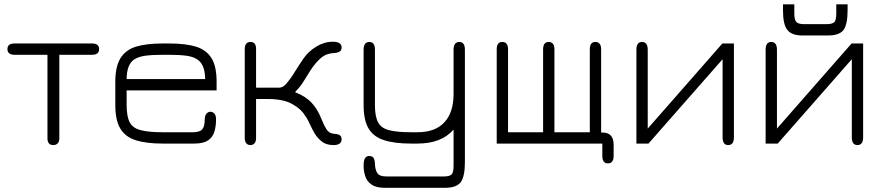

<svg xmlns="http://www.w3.org/2000/svg" viewBox="-20 -664 4094 890"><path d="M227.5 8.5C227.5 8.5 227.5 8.5 227.5 8.5C209 8.5 200 -2 200 -23C200 -23 200 -23 200 -23C200 -23 200 -410 200 -410C200 -410 48 -410 48 -410C25.5 -410 14.5 -419 14.5 -436.5C14.5 -436.5 14.5 -436.5 14.5 -436.5C14.5 -454 25.5 -462.5 48 -462.5C48 -462.5 48 -462.5 48 -462.5C48 -462.5 406.5 -462.5 406.5 -462.5C428.5 -462.5 439.5 -454 439.5 -436.5C439.5 -436.5 439.5 -436.5 439.5 -436.5C439.5 -419 428.5 -410 406.5 -410C406.5 -410 406.5 -410 406.5 -410C406.5 -410 255 -410 255 -410C255 -410 255 -23 255 -23C255 -13 252.5 -5.5 248 0C243 5.5 236 8.5 227.5 8.5Z M881 1.5C881 1.5 735 1.5 735 1.5C683.5 1.5 642 -3.5 609.5 -14C577 -24 553.5 -42 538 -67.5C522.5 -93 514.5 -129.5 514.5 -176C514.5 -176 514.5 -176 514.5 -176C514.5 -176 514.5 -285.5 514.5 -285.5C514.5 -332 522.5 -368 538 -393.5C553.5 -419 577 -437 609.5 -447.5C642 -457.5 683.5 -462.5 735 -462.5C735 -462.5 735 -462.5 735 -462.5C735 -462.5 764 -462.5 764 -462.5C815 -462.5 857 -457.5 889.5 -447.5C922 -437 945.5 -419 961 -393.5C976.5 -368 984 -332 984 -285.5C984 -285.5 984 -285.5 984 -285.5C984 -285.5 984 -245 984 -245C984 -245 567 -245 567 -245C567 -245 567 -176.5 567 -176.5C567 -141 572 -114.5 581.5 -96.5C591 -78.5 608.5 -66.5 633 -60.5C657.5 -54 691.5 -51 735 -51C735 -51 735 -51 735 -51C735 -51 874 -51 874 -51C895 -51 909.5 -55.5 917.5 -64.5C925 -73.5 929 -88.5 929 -109C929 -109 929 -109 929 -109C929 -121.5 931.5 -130.5 937 -137C942 -143 948 -146 955 -146C955 -146 955 -146 955 -146C962.5 -146 969 -143 974 -137C979 -131 981.5 -122.5 981.5 -111.5C981.5 -111.5 981.5 -111.5 981.5 -111.5C981.5 -89.5 979 -70 973.5 -53C968 -35.5 958.5 -22.5 944 -13C929.5 -3.5 908.5 1.5 881 1.5C881 1.5 881 1.5 881 1.5ZM567 -297.5C567 -297.5 567 -297.5 567 -297.5C567 -297.5 931 -297.5 931 -297.5C930.5 -339.5 920 -368.5 900.5 -384C900.5 -384 900.5 -384 900.5 -384C888 -394.5 871 -401.5 848.5 -405C826 -408.5 797.5 -410 764 -410C764 -410 764 -410 764 -410C764 -410 735 -410 735 -410C701.5 -410 674 -408.5 652 -405.5C630 -402 612.5 -396 600 -387C600 -387 600 -387 600 -387C578.5 -371.5 567.5 -342 567 -297.5Z M1140.5 8.5C1140.5 8.5 1140.5 8.5 1140.5 8.5C1132 8.5 1126 5.5 1121.5 0C1117 -5.5 1114.5 -13 1114.5 -23.5C1114.5 -23.5 1114.5 -23.5 1114.5 -23.5C1114.5 -23.5 1114.5 -437 1114.5 -437C1114.5 -447.5 1117 -456 1121.5 -461.5C1126 -467 1132.5 -469.5 1141 -469.5C1141 -469.5 1141 -469.5 1141 -469.5C1149.5 -469.5 1156 -467 1160.5 -461.5C1165 -456 1167 -447.5 1167 -437C1167 -437 1167 -437 1167 -437C1167 -437 1167 -257.5 1167 -257.5C1167 -257.5 1274 -257.5 1274 -257.5C1286 -257.5 1298 -264.5 1309.5 -278.5C1321 -292 1334 -310 1347.5 -332.5C1347.5 -332.5 1347.5 -332.5 1347.5 -332.5C1359 -351 1372 -371 1387 -393C1402 -415 1422 -433.5 1447 -448.5C1447 -448.5 1447 -448.5 1447 -448.5C1470.5 -463 1496 -470.5 1523.5 -470.5C1523.5 -470.5 1523.5 -470.5 1523.5 -470.5C1536 -470.5 1546 -468.5 1553 -464C1560 -459.5 1563.5 -453 1563.5 -444.5C1563.5 -444.5 1563.5 -444.5 1563.5 -444.5C1563.5 -433.5 1559.5 -426.5 1551 -423C1542.5 -419.5 1534.5 -418 1527 -418C1527 -418 1527 -418 1527 -418C1504 -417 1484 -409.5 1467.5 -395C1450.5 -380.5 1435 -362 1420.5 -340C1420.5 -340 1420.5 -340 1420.5 -340C1408 -320 1398 -304 1390.5 -292C1383 -279.5 1376 -269.5 1369.5 -261.5C1363 -253.5 1355.5 -245.5 1347.5 -237C1347.5 -237 1347.5 -237 1347.5 -237C1381.5 -223.5 1407.5 -206.5 1426 -186C1444 -165.5 1457.5 -143.5 1466.5 -120.5C1466.5 -120.5 1466.5 -120.5 1466.5 -120.5C1477 -95 1486 -76 1494 -64C1501.5 -52 1512.5 -45.5 1527 -44C1527 -44 1527 -44 1527 -44C1537 -43.5 1545.5 -42 1553 -38.5C1560 -35 1563.5 -28 1563.5 -18.5C1563.5 -18.5 1563.5 -18.5 1563.5 -18.5C1563.5 -0.5 1551 8.5 1525.5 8.5C1525.5 8.5 1525.5 8.5 1525.5 8.5C1502 8.5 1483 2 1468 -11C1452.5 -24 1440 -40.5 1430.5 -60C1430.5 -60 1430.5 -60 1430.5 -60C1425 -70.5 1418.5 -83 1412 -97.5C1405.5 -111.5 1396.5 -126 1385.5 -140.5C1374 -155 1359 -167.5 1340 -178.5C1340 -178.5 1340 -178.5 1340 -178.5C1312.5 -196 1273.5 -205 1222.5 -205C1222.5 -205 1222.5 -205 1222.5 -205C1222.5 -205 1167 -205 1167 -205C1167 -205 1167 -23 1167 -23C1167 -13 1164.5 -5.5 1160 0C1155.5 5.5 1149 8.5 1140.5 8.5Z M2044 206.5C2044 206.5 1763 206.5 1763 206.5C1736.5 206.5 1716.5 201.5 1702.5 191.5C1688 182 1678.5 169 1673.5 153.5C1668 138 1665.5 121 1665.5 103.5C1665.5 103.5 1665.5 103.5 1665.5 103.5C1665.5 88 1667.5 76.5 1672 69.5C1676.5 62.5 1683 59 1692 59C1692 59 1692 59 1692 59C1702.5 59 1709.5 63 1713 70.5C1716.5 78.5 1718 86.5 1718 95C1718 95 1718 95 1718 95C1718.5 112.5 1722 127 1728.5 137.5C1734.5 148.5 1749.5 154 1773 154C1773 154 1773 154 1773 154C1773 154 2037 154 2037 154C2055.5 154 2068 150.5 2074 144C2079.5 137.5 2082.5 124 2082.5 104C2082.5 104 2082.5 104 2082.5 104C2082.5 104 2082.5 -63.5 2082.5 -63.5C2045 -20 1989.5 1.5 1915 1.5C1915 1.5 1915 1.5 1915 1.5C1915 1.5 1886 1.5 1886 1.5C1835 1.5 1793.5 -3.5 1761 -14C1728.5 -24 1704.5 -42 1689 -67.5C1673.5 -93 1665.5 -129.5 1665.5 -176C1665.5 -176 1665.5 -176 1665.5 -176C1665.5 -176 1665.5 -433.5 1665.5 -433.5C1665.5 -457.5 1674.5 -469.5 1692 -469.5C1692 -469.5 1692 -469.5 1692 -469.5C1709.5 -469.5 1718 -457.5 1718 -433.5C1718 -433.5 1718 -433.5 1718 -433.5C1718 -433.5 1718 -176.5 1718 -176.5C1718 -141 1723 -114.5 1733 -96.5C1742.5 -78.5 1759.5 -66.5 1784 -60.5C1808.5 -54 1842.5 -51 1886 -51C1886 -51 1886 -51 1886 -51C1886 -51 1915 -51 1915 -51C1969.5 -51 2011 -66 2039.5 -96.5C2068 -127 2082.5 -171 2082.5 -229C2082.5 -229 2082.5 -229 2082.5 -229C2082.5 -229 2082.5 -433.5 2082.5 -433.5C2082.5 -457.5 2091.5 -469.5 2109 -469.5C2109 -469.5 2109 -469.5 2109 -469.5C2126.5 -469.5 2135 -457.5 2135 -433.5C2135 -433.5 2135 -433.5 2135 -433.5C2135 -433.5 2135 88 2135 88C2135 132 2128.5 162.5 2116 180C2103 197.5 2079 206.5 2044 206.5C2044 206.5 2044 206.5 2044 206.5Z M2798 93.5C2798 93.5 2798 93.5 2798 93.5C2780.5 93.5 2772 81.5 2772 58C2772 58 2772 58 2772 58C2772 58 2772 1.5 2772 1.5C2772 1.5 2282.5 1.5 2282.5 1.5C2282.5 1.5 2282.5 -435 2282.5 -435C2282.5 -458 2291 -469.5 2308.5 -469.5C2308.5 -469.5 2308.5 -469.5 2308.5 -469.5C2326 -469.5 2335 -458 2335 -435C2335 -435 2335 -435 2335 -435C2335 -435 2335 -51 2335 -51C2335 -51 2497.5 -51 2497.5 -51C2497.5 -51 2497.5 -435 2497.5 -435C2497.5 -458 2506 -469.5 2523.5 -469.5C2523.5 -469.5 2523.5 -469.5 2523.5 -469.5C2541 -469.5 2550 -458 2550 -435C2550 -435 2550 -435 2550 -435C2550 -435 2550 -51 2550 -51C2550 -51 2714 -51 2714 -51C2714 -51 2714 -435 2714 -435C2714 -458 2722.5 -469.5 2740 -469.5C2740 -469.5 2740 -469.5 2740 -469.5C2757.5 -469.5 2766.5 -458 2766.5 -435C2766.5 -435 2766.5 -435 2766.5 -435C2766.5 -435 2766.5 -26 2766.5 -26C2766.5 -26 2744 -49.5 2744 -49.5C2744 -49.5 2773.5 -49.5 2773.5 -49.5C2807.5 -49.5 2824.5 -30.5 2824.5 7.5C2824.5 7.5 2824.5 7.5 2824.5 7.5C2824.5 7.5 2824.5 58 2824.5 58C2824.5 81.5 2815.5 93.5 2798 93.5Z M3355.5 8.5C3355.5 8.5 3355.5 8.5 3355.5 8.5C3338 8.5 3329.5 -3.5 3329.5 -28C3329.5 -28 3329.5 -28 3329.5 -28C3329.5 -28 3329.5 -389.5 3329.5 -389.5C3329.5 -389.5 2986 1.5 2986 1.5C2986 1.5 2930 1.5 2930 1.5C2930 1.5 2930 -434 2930 -434C2930 -457.5 2938.5 -469.5 2956 -469.5C2956 -469.5 2956 -469.5 2956 -469.5C2973.5 -469.5 2982.5 -457.5 2982.5 -433.5C2982.5 -433.5 2982.5 -433.5 2982.5 -433.5C2982.5 -433.5 2982.5 -68 2982.5 -68C2982.5 -68 3328.5 -462.5 3328.5 -462.5C3328.5 -462.5 3382 -462.5 3382 -462.5C3382 -462.5 3382 -27 3382 -27C3382 -3.5 3373 8.5 3355.5 8.5Z M3954.5 8.5C3954.5 8.5 3954.5 8.5 3954.5 8.5C3937 8.5 3928.5 -3.5 3928.5 -28C3928.5 -28 3928.5 -28 3928.5 -28C3928.5 -28 3928.5 -389.5 3928.5 -389.5C3928.5 -389.5 3585 1.5 3585 1.5C3585 1.5 3529 1.5 3529 1.5C3529 1.5 3529 -434 3529 -434C3529 -457.5 3537.5 -469.5 3555 -469.5C3555 -469.5 3555 -469.5 3555 -469.5C3572.5 -469.5 3581.5 -457.5 3581.5 -433.5C3581.5 -433.5 3581.5 -433.5 3581.5 -433.5C3581.5 -433.5 3581.5 -68 3581.5 -68C3581.5 -68 3927.5 -462.5 3927.5 -462.5C3927.5 -462.5 3981 -462.5 3981 -462.5C3981 -462.5 3981 -27 3981 -27C3981 -3.5 3972 8.5 3954.5 8.5ZM3817.5 -499.5C3817.5 -499.5 3700.5 -499.5 3700.5 -499.5C3666.5 -499.5 3643 -508 3629.5 -525.5C3616 -542.5 3609.5 -573 3609.5 -616.5C3609.5 -616.5 3609.5 -616.5 3609.5 -616.5C3609.5 -616.5 3609.5 -644 3609.5 -644C3609.5 -644 3662 -644 3662 -644C3662 -644 3662 -600.5 3662 -600.5C3662 -581.5 3665 -568.5 3671.5 -562C3677.5 -555.5 3690 -552 3708.5 -552C3708.5 -552 3708.5 -552 3708.5 -552C3708.5 -552 3810.5 -552 3810.5 -552C3829.5 -552 3842 -555.5 3848 -562C3853.5 -568.5 3856.5 -581.5 3856.5 -600.5C3856.5 -600.5 3856.5 -600.5 3856.5 -600.5C3856.5 -600.5 3856.5 -644 3856.5 -644C3856.5 -644 3909 -644 3909 -644C3909 -644 3909 -616.5 3909 -616.5C3909 -572.5 3902.5 -542 3890 -525C3877 -508 3853 -499.5 3817.5 -499.5C3817.5 -499.5 3817.5 -499.5 3817.5 -499.5Z"/></svg>

Font: Jura-Fortis-Regular
Style: Regular
Weight: 500
Designer: Daniel Johnson, Alexei Vanyashin, Mirko Velimirovic
Foundry: Daniel Johnson
Version: ""